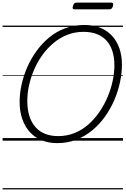

<svg xmlns="http://www.w3.org/2000/svg" viewBox="-20 -1082 966 1477"><path d="M420 19Q355 19 301.5 -2.5Q248 -24 210 -65.5Q172 -107 151.5 -166Q131 -225 131 -300Q131 -363 146 -431Q161 -499 189.5 -564.5Q218 -630 260.5 -689Q303 -748 358 -793.5Q413 -839 481.5 -864.5Q550 -890 630 -890Q696 -890 749.5 -869Q803 -848 840.5 -808Q878 -768 898 -711.5Q918 -655 918 -585Q918 -521 903.5 -451.5Q889 -382 860 -314Q831 -246 788.5 -186Q746 -126 690.5 -80Q635 -34 567.5 -7.5Q500 19 420 19ZM427 -35Q496 -35 554.5 -59Q613 -83 661 -125.5Q709 -168 746 -222.5Q783 -277 808.5 -338Q834 -399 847 -461Q860 -523 860 -579Q860 -642 844 -690.5Q828 -739 797.5 -771.5Q767 -804 723 -820.5Q679 -837 623 -837Q556 -837 497.5 -814Q439 -791 390.5 -750Q342 -709 304.5 -656.5Q267 -604 241.5 -544Q216 -484 203 -423Q190 -362 190 -306Q190 -240 206 -189.5Q222 -139 252.5 -104.5Q283 -70 327 -52.5Q371 -35 427 -35ZM555 -1010Q543 -1010 540 -1016.5Q537 -1023 541 -1035Q545 -1049 551 -1055.5Q557 -1062 569 -1062H835Q847 -1062 849.5 -1055Q852 -1048 849 -1035Q845 -1022 838.5 -1016Q832 -1010 820 -1010ZM0 365H926V375H0ZM0 -20H926V0H0ZM0 -505H926V-500H0ZM0 -885H926V-875H0Z"/></svg>

Font: Playwrite DK Uloopet Guides
Style: Regular
Weight: 400
Designer: Veronika Burian, José Scaglione
Foundry: TypeTogether
Version: Version 1.003